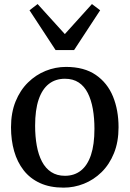

<svg xmlns="http://www.w3.org/2000/svg" viewBox="-20 -892 624 924"><path d="M33 -279.5Q33 -349.5 55 -403.8Q77 -458 114.8 -495Q152.5 -532 199.8 -551Q247 -570 297.5 -570Q385 -570 441 -531.5Q497 -493 523.8 -427.5Q550.5 -362 550.5 -279.5Q550.5 -209 528.5 -154.8Q506.5 -100.5 468.8 -63.5Q431 -26.5 383.8 -7.8Q336.5 11 286 11Q220.5 11 172.5 -11Q124.5 -33 93.8 -72.5Q63 -112 48 -164.8Q33 -217.5 33 -279.5ZM292.5 -46Q337.5 -46 369.2 -71Q401 -96 417.8 -146.2Q434.5 -196.5 434.5 -272Q434.5 -323.5 426.8 -367.5Q419 -411.5 402.5 -444.2Q386 -477 358.8 -495Q331.5 -513 292.5 -513Q247 -513 215 -488Q183 -463 166 -413Q149 -363 149 -287Q149 -235 157 -191Q165 -147 182 -114.5Q199 -82 226.5 -64Q254 -46 292.5 -46ZM247.5 -651 122 -842.5 161 -872.5 292 -728 422.5 -872.5 462 -842.5 336.5 -651Z"/></svg>

Font: Merriweather Light 18pt
Style: Regular
Weight: 400
Version: Version 2.100